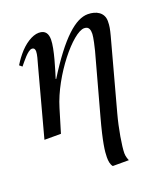

<svg xmlns="http://www.w3.org/2000/svg" viewBox="-122 -528 718 820"><g transform="rotate(-20 237.0 -118.0)"><path d="M148 -228C159 -263 187 -351 187 -393C187 -418 178 -438 147 -438C117 -438 79 -413 50 -377C35 -359 24 -341 21 -336L33 -326C48 -344 78 -384 96 -384C107 -384 110 -376 110 -367C110 -353 103 -330 96 -305L14 0H89L121 -106C161 -240 285 -390 336 -390C360 -390 361 -370 361 -355C361 -342 350 -293 347 -283L272 -9C244 93 239 136 239 161C239 179 241 194 250 205H323C320 198 315 185 315 171C315 140 328 62 345 0L432 -321C439 -348 442 -362 442 -384C442 -423 409 -441 371 -441C315 -441 246 -381 150 -227Z"/></g></svg>

Font: XITS
Style: Italic
Weight: 400
Italic angle: -16.33°
Designer: MicroPress Inc., with final additions and corrections provided by Coen Hoffman, Elsevier (retired)
Version: Version 1.302